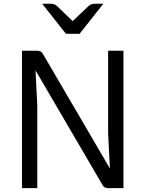

<svg xmlns="http://www.w3.org/2000/svg" viewBox="-20 -978 756 998"><path d="M621.6 -714.4V0H542.5Q531.7 0 524.4 -4.2Q517.1 -8.3 512.2 -17.6L164.6 -612.3L173.8 -430.2V0H94.2V-714.4H173.3Q184.1 -714.4 191.4 -710.2Q198.7 -706.1 203.6 -696.8L551.3 -102.1L542 -284.7V-714.4ZM322.8 -802.2H393.6L517.1 -958.5H472.2Q462.4 -958.5 455.1 -955.8Q447.8 -953.1 440.9 -947.3L357.9 -868.2L275.4 -947.3Q268.6 -953.1 261.2 -955.8Q253.9 -958.5 244.1 -958.5H199.2Z"/></svg>

Font: Lycee Sans
Style: Regular
Weight: 400
Designer: Justin Alvin
Foundry: Alkove Design
Version: Version 1.030